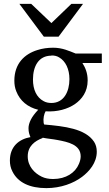

<svg xmlns="http://www.w3.org/2000/svg" viewBox="-20 -737 564 990"><path d="M200 -27C223 -22 252 -20 277 -15C329 -5 396 8 396 69C396 81 393 94 387 108C368 154 320 186 254 186C231 186 211 182 195 174C158 156 123 121 123 69C123 17 159 -10 199 -25ZM246 -451C261 -451 274 -448 285 -441C318 -422 338 -381 338 -329C338 -264 309 -206 245 -206C230 -206 216 -209 204 -216C169 -235 150 -274 150 -327C150 -395 179 -450 245 -450ZM255 -491C225 -491 198 -487 173 -479C105 -458 54 -408 54 -321C54 -301 57 -283 64 -266C83 -217 123 -184 177 -171C160 -153 147 -136 139 -120C131 -104 127 -89 127 -76C127 -55 131 -45 137 -30C76 -19 31 20 31 91C31 111 35 130 44 147C72 204 133 233 219 233C294 233 359 208 403 175C440 147 479 103 479 45C479 25 474 8 465 -6C420 -74 311 -86 208 -95C207 -96 206 -99 205 -104C202 -126 207 -149 215 -163C276 -159 329 -175 366 -200C402 -225 432 -264 432 -322C432 -361 420 -388 405 -412H505V-461H370C337 -474 302 -491 254 -491ZM282 -548 408 -717H348L245 -618L141 -717H80L206 -548Z"/></svg>

Font: Veleka
Style: Regular
Weight: 400
Designer: Stefan Peev, Context Ltd, 2016; SIL International, 1997-2014.
Foundry: Stefan Peev, Context Ltd, 2016
Version: Version 1.000